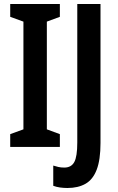

<svg xmlns="http://www.w3.org/2000/svg" viewBox="-20 -734 589 959"><path d="M279 0H31V-64L97 -88V-626L31 -650V-714H279V-650L214 -626V-88L279 -64ZM317 205Q298 205 280 202.5Q262 200 246 194V93Q258 97 271.5 100Q285 103 301 103Q336 103 351 75.5Q366 48 366 -22V-714H482V-20Q482 64 463 113.5Q444 163 407 184Q370 205 317 205Z"/></svg>

Font: Noto Sans ExtraCondensed SemiBold
Style: Regular
Weight: 600
Width: 2
Designer: Monotype Design Team
Foundry: Monotype Imaging Inc.
Version: Version 2.013; ttfautohint (v1.8.4.7-5d5b)